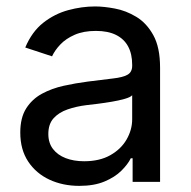

<svg xmlns="http://www.w3.org/2000/svg" viewBox="-20 -573 602 605"><path d="M230 12.7Q178.2 12.7 136 -6.8Q93.8 -26.4 68.8 -64Q43.9 -101.6 43.9 -155.3Q43.9 -202.1 62.5 -231.4Q81.1 -260.7 112.1 -277.6Q143.1 -294.4 180.7 -302.7Q218.3 -311 256.3 -315.9Q305.2 -322.3 335.9 -325.7Q366.7 -329.1 381.6 -337.4Q396.5 -345.7 396.5 -365.7V-368.7Q396.5 -402.8 383.8 -426.5Q371.1 -450.2 345.7 -462.9Q320.3 -475.6 282.2 -475.6Q243.2 -475.6 215.3 -463.4Q187.5 -451.2 170.2 -432.9Q152.8 -414.6 144 -395.5L59.6 -423.3Q80.6 -473.1 116.2 -501.2Q151.9 -529.3 194.8 -541Q237.8 -552.7 279.8 -552.7Q307.1 -552.7 342 -546.1Q377 -539.6 409.4 -520Q441.9 -500.5 463.1 -462.2Q484.4 -423.8 484.4 -359.9V0H397.9V-74.2H392.1Q382.8 -55.2 362.3 -34.9Q341.8 -14.6 309.1 -1Q276.4 12.7 230 12.7ZM245.1 -64.9Q293.9 -64.9 327.6 -84Q361.3 -103 378.9 -133.5Q396.5 -164.1 396.5 -197.3V-272.9Q391.1 -266.6 373 -261.5Q355 -256.3 331.8 -252.4Q308.6 -248.5 286.9 -245.8Q265.1 -243.2 252.4 -241.7Q220.7 -237.8 193.1 -228.3Q165.5 -218.8 148.9 -200.4Q132.3 -182.1 132.3 -150.9Q132.3 -122.6 147 -103.5Q161.6 -84.5 187 -74.7Q212.4 -64.9 245.1 -64.9Z"/></svg>

Font: Inter Variable
Style: Regular
Weight: 400
Designer: Rasmus Andersson
Foundry: rsms
Version: Version 4.001;git-9221beed3